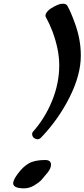

<svg xmlns="http://www.w3.org/2000/svg" viewBox="-20 -1012 462 1050"><path d="M205 -260Q193 -247 178 -251.5Q163 -256 158 -268Q153 -280 159 -290Q226 -365 265 -461Q304 -557 304 -655Q304 -740 267 -840Q252 -880 231 -918Q225 -928 233.5 -941.5Q242 -955 258 -965.5Q274 -976 292 -984Q310 -992 326 -991.5Q342 -991 348 -981Q368 -946 391 -881Q422 -795 422 -708Q422 -603 361 -481Q300 -359 205 -260ZM112 18Q52 18 52 -10Q52 -27 76 -60Q105 -100 137.5 -118.5Q170 -137 227 -137Q259 -137 259 -111Q259 -92 241 -69Q220 -43 207 -28.5Q194 -14 167 2Q140 18 112 18Z"/></svg>

Font: Joscelyn
Style: Regular
Weight: 400
Designer: Peter S. Baker
Version: Version 1.012